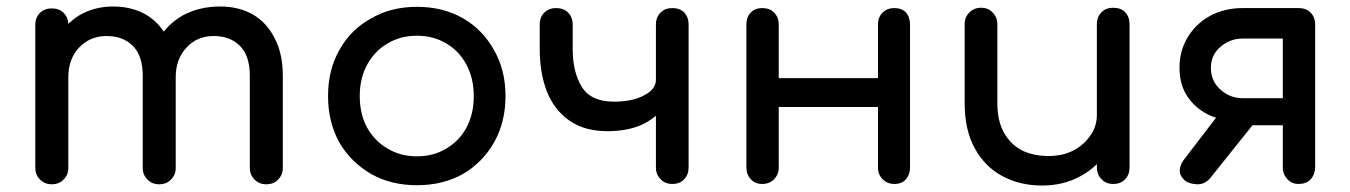

<svg xmlns="http://www.w3.org/2000/svg" viewBox="-20 -572 4199 597"><path d="M807.6 1Q786.1 1 771.5 -13.7Q756.8 -28.3 756.8 -49.8Q756.8 -145.5 756.8 -335.9Q756.8 -399.4 725.6 -429.7Q695.3 -460 644.5 -460Q592.8 -460 559.6 -423.8Q526.4 -387.7 526.4 -332Q498 -332 443.4 -332Q443.4 -397.5 470.7 -446.3Q499 -496.1 548.8 -524.4Q599.6 -551.8 665 -551.8Q721.7 -551.8 765.6 -527.3Q809.6 -502 834 -453.1Q859.4 -405.3 859.4 -335.9Q859.4 -240.2 859.4 -49.8Q859.4 -28.3 844.7 -13.7Q831.1 1 807.6 1ZM140.6 1Q119.1 1 104.5 -13.7Q89.8 -28.3 89.8 -49.8Q89.8 -198.2 89.8 -495.1Q89.8 -517.6 104.5 -532.2Q119.1 -545.9 140.6 -545.9Q164.1 -545.9 177.7 -532.2Q192.4 -517.6 192.4 -495.1Q192.4 -346.7 192.4 -49.8Q192.4 -28.3 177.7 -13.7Q164.1 1 140.6 1ZM474.6 1Q453.1 1 438.5 -13.7Q423.8 -28.3 423.8 -49.8Q423.8 -145.5 423.8 -335.9Q423.8 -399.4 392.6 -429.7Q362.3 -460 311.5 -460Q259.8 -460 225.6 -423.8Q192.4 -387.7 192.4 -332Q170.9 -332 128.9 -332Q128.9 -397.5 155.3 -446.3Q180.7 -496.1 226.6 -524.4Q273.4 -551.8 332 -551.8Q388.7 -551.8 432.6 -527.3Q476.6 -502 501 -453.1Q526.4 -405.3 526.4 -335.9Q526.4 -240.2 526.4 -49.8Q526.4 -28.3 511.7 -13.7Q498 1 474.6 1Z M1276.4 3.9Q1195.3 3.9 1133.8 -31.2Q1071.3 -67.4 1035.2 -128.9Q1000 -192.4 1000 -273.4Q1000 -355.5 1036.1 -418Q1071.3 -480.5 1133.8 -514.6Q1195.3 -550.8 1276.4 -550.8Q1356.4 -550.8 1418.9 -515.6Q1480.5 -480.5 1515.6 -417Q1551.8 -355.5 1551.8 -273.4Q1551.8 -192.4 1516.6 -129.9Q1481.4 -67.4 1419.9 -31.2Q1357.4 3.9 1276.4 3.9ZM1276.4 -85.9Q1328.1 -85.9 1368.2 -110.4Q1408.2 -133.8 1430.7 -175.8Q1453.1 -217.8 1453.1 -273.4Q1453.1 -328.1 1430.7 -370.1Q1408.2 -413.1 1368.2 -436.5Q1328.1 -460.9 1276.4 -460.9Q1224.6 -460.9 1184.6 -436.5Q1144.5 -413.1 1121.1 -370.1Q1098.6 -328.1 1098.6 -273.4Q1098.6 -217.8 1121.1 -175.8Q1144.5 -133.8 1184.6 -110.4Q1224.6 -85.9 1276.4 -85.9Z M1869.1 -164.1Q1796.9 -164.1 1750 -197.3Q1703.1 -230.5 1680.7 -287.1Q1658.2 -344.7 1658.2 -419.9Q1658.2 -445.3 1658.2 -496.1Q1658.2 -518.6 1672.9 -533.2Q1687.5 -546.9 1709 -546.9Q1732.4 -546.9 1746.1 -533.2Q1760.7 -518.6 1760.7 -496.1Q1760.7 -470.7 1760.7 -419.9Q1760.7 -347.7 1789.1 -301.8Q1817.4 -255.9 1889.6 -255.9Q1946.3 -255.9 1982.4 -275.4Q2019.5 -293.9 2019.5 -324.2Q2037.1 -324.2 2072.3 -324.2Q2072.3 -277.3 2045.9 -241.2Q2020.5 -205.1 1974.6 -183.6Q1929.7 -164.1 1869.1 -164.1ZM2070.3 0Q2047.9 0 2034.2 -14.6Q2019.5 -29.3 2019.5 -50.8Q2019.5 -199.2 2019.5 -496.1Q2019.5 -518.6 2034.2 -533.2Q2047.9 -546.9 2070.3 -546.9Q2093.8 -546.9 2107.4 -533.2Q2121.1 -518.6 2121.1 -496.1Q2121.1 -347.7 2121.1 -50.8Q2121.1 -29.3 2107.4 -14.6Q2093.8 0 2070.3 0Z M2760.7 0Q2739.3 0 2724.6 -14.6Q2710 -29.3 2710 -50.8Q2710 -199.2 2710 -496.1Q2710 -518.6 2724.6 -533.2Q2739.3 -546.9 2760.7 -546.9Q2784.2 -546.9 2796.9 -533.2Q2809.6 -518.6 2809.6 -496.1Q2809.6 -347.7 2809.6 -50.8Q2809.6 -29.3 2796.9 -14.6Q2784.2 0 2760.7 0ZM2349.6 0Q2328.1 0 2314.5 -14.6Q2300.8 -29.3 2300.8 -50.8Q2300.8 -199.2 2300.8 -496.1Q2300.8 -518.6 2314.5 -533.2Q2328.1 -546.9 2349.6 -546.9Q2373 -546.9 2386.7 -533.2Q2401.4 -518.6 2401.4 -496.1Q2401.4 -347.7 2401.4 -50.8Q2401.4 -29.3 2386.7 -14.6Q2373 0 2349.6 0ZM2387.7 -239.3Q2387.7 -261.7 2387.7 -329.1Q2475.6 -329.1 2739.3 -329.1Q2739.3 -306.6 2739.3 -239.3Q2651.4 -239.3 2387.7 -239.3Z M3220.7 4.9Q3151.4 4.9 3096.7 -24.4Q3042 -53.7 3010.7 -111.3Q2979.5 -168 2979.5 -251Q2979.5 -333 2979.5 -497.1Q2979.5 -518.6 2994.1 -533.2Q3008.8 -547.9 3030.3 -547.9Q3052.7 -547.9 3066.4 -533.2Q3081.1 -518.6 3081.1 -497.1Q3081.1 -415 3081.1 -251Q3081.1 -195.3 3102.5 -158.2Q3123 -122.1 3159.2 -103.5Q3195.3 -86.9 3240.2 -86.9Q3283.2 -86.9 3316.4 -103.5Q3350.6 -121.1 3370.1 -150.4Q3390.6 -178.7 3390.6 -214.8Q3411.1 -214.8 3453.1 -214.8Q3453.1 -153.3 3422.9 -102.5Q3392.6 -52.7 3339.8 -24.4Q3287.1 4.9 3220.7 4.9ZM3441.4 0Q3418.9 0 3405.3 -14.6Q3390.6 -29.3 3390.6 -50.8Q3390.6 -199.2 3390.6 -497.1Q3390.6 -519.5 3405.3 -534.2Q3418.9 -547.9 3441.4 -547.9Q3464.8 -547.9 3478.5 -534.2Q3492.2 -519.5 3492.2 -497.1Q3492.2 -348.6 3492.2 -50.8Q3492.2 -29.3 3478.5 -14.6Q3464.8 0 3441.4 0Z M4017.6 0Q3997.1 0 3983.4 -14.6Q3968.8 -29.3 3968.8 -50.8Q3968.8 -94.7 3968.8 -182.6Q3933.6 -182.6 3828.1 -182.6Q3828.1 -186.5 3828.1 -196.3Q3775.4 -196.3 3734.4 -216.8Q3693.4 -238.3 3669.9 -275.4Q3647.5 -311.5 3647.5 -361.3Q3647.5 -414.1 3672.9 -456.1Q3698.2 -498 3742.2 -522.5Q3787.1 -546.9 3844.7 -546.9Q3902.3 -546.9 4017.6 -546.9Q4041 -546.9 4054.7 -533.2Q4069.3 -518.6 4069.3 -496.1Q4069.3 -347.7 4069.3 -49.8Q4068.4 -28.3 4054.7 -13.7Q4041 0 4017.6 0ZM3663.1 -11.7Q3647.5 -26.4 3648.4 -43Q3649.4 -59.6 3660.2 -74.2Q3701.2 -127 3782.2 -233.4Q3815.4 -233.4 3915 -233.4Q3872.1 -179.7 3744.1 -19.5Q3727.5 1 3704.1 1Q3703.1 1 3702.1 1Q3676.8 0 3663.1 -11.7ZM3844.7 -266.6Q3876 -266.6 3968.8 -266.6Q3968.8 -313.5 3968.8 -452.1Q3938.5 -452.1 3844.7 -452.1Q3804.7 -452.1 3775.4 -426.8Q3745.1 -401.4 3745.1 -361.3Q3745.1 -319.3 3775.4 -293Q3804.7 -266.6 3844.7 -266.6Z"/></svg>

Font: Abed
Style: Bold
Weight: 700
Designer: Johan Aakerlund
Version: Version 3.105